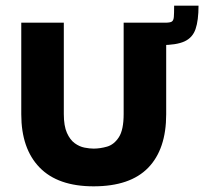

<svg xmlns="http://www.w3.org/2000/svg" viewBox="-20 -643 720 677"><path d="M310 14Q184 14 119.5 -52.5Q55 -119 55 -240V-563H205V-241Q205 -199 216 -174.5Q227 -150 243.5 -138Q260 -126 278 -122.5Q296 -119 310 -119Q333 -119 357.5 -126Q382 -133 399 -159Q416 -185 416 -241V-563H566V-240Q566 -117 502.5 -51.5Q439 14 310 14ZM509 -484V-563H563Q580 -563 586 -567Q592 -571 593 -583.5Q594 -596 594 -623H680Q680 -571 669.5 -540.5Q659 -510 630.5 -497Q602 -484 548 -484Z"/></svg>

Font: Darker Grotesque Black
Style: Regular
Weight: 900
Designer: Gabriel Lam
Foundry: TypeRant
Version: Version 1.000;gftools[0.9.28]